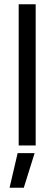

<svg xmlns="http://www.w3.org/2000/svg" viewBox="-20 -685 236 904"><path d="M68 0V-665H148V0ZM92 199H25L63 36H143Z"/></svg>

Font: Sulphur Point
Style: Bold
Weight: 700
Designer: Noponies / Dale Sattler
Foundry: Noponies
Version: Version 1.000; ttfautohint (v1.8)